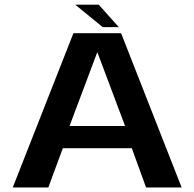

<svg xmlns="http://www.w3.org/2000/svg" viewBox="-20 -822 852 842"><path d="M36 0H192L255.5 -172H558L620.5 0H776.5L511 -676.5H302ZM285 -269.5 406 -591.5H407.5L528.5 -269.5ZM430.5 -703H501L413 -801.5H310Z"/></svg>

Font: Anybody SemiExpanded SemiBold
Style: Regular
Weight: 600
Width: 6
Designer: Tyler Finck
Foundry: Etcetera Type Company
Version: Version 1.113;gftools[0.9.25]